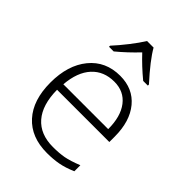

<svg xmlns="http://www.w3.org/2000/svg" viewBox="-222 -875 993 993"><g transform="rotate(45 274.5 -378.0)"><path d="M141.6 -613.8Q171.9 -646.5 205.8 -689.9Q239.7 -733.4 259.8 -766.1H307.6Q340.8 -707.5 425.8 -613.8V-606H391.6Q332 -655.3 283.7 -707Q231 -651.4 175.8 -606H141.6ZM303.2 9.8Q187.5 9.8 122.8 -61.5Q58.1 -132.8 58.1 -261.2Q58.1 -388.2 120.6 -464.6Q183.1 -541 289.1 -541Q382.8 -541 437 -475.6Q491.2 -410.2 491.2 -297.9V-258.8H108.9Q109.9 -149.4 159.9 -91.8Q210 -34.2 303.2 -34.2Q348.6 -34.2 383.1 -40.5Q417.5 -46.9 470.2 -67.9V-23.9Q425.3 -4.4 387.2 2.7Q349.1 9.8 303.2 9.8ZM289.1 -498Q212.4 -498 166 -447.5Q119.6 -397 111.8 -301.8H439.9Q439.9 -394 399.9 -446Q359.9 -498 289.1 -498Z"/></g></svg>

Font: TypoPRO Open Sans
Style: Regular
Weight: 300
Foundry: Ascender Corporation
Version: Version 1.10